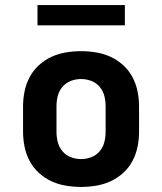

<svg xmlns="http://www.w3.org/2000/svg" viewBox="-20 -730 640 758"><path d="M300 8Q270 8 240 3Q210 -2 183 -14.5Q156 -27 133.5 -47.5Q111 -68 97 -94.5Q83 -121 77 -150.5Q71 -180 71 -210V-310Q71 -340 77 -369.5Q83 -399 97 -425.5Q111 -452 133.5 -472.5Q156 -493 183 -505.5Q210 -518 240 -523Q270 -528 300 -528Q330 -528 360 -523Q390 -518 417 -505.5Q444 -493 466.5 -472.5Q489 -452 503 -425.5Q517 -399 523 -369.5Q529 -340 529 -310V-210Q529 -180 523 -150.5Q517 -121 503 -94.5Q489 -68 466.5 -47.5Q444 -27 417 -14.5Q390 -2 360 3Q330 8 300 8ZM300 -102Q321 -102 340.5 -109.5Q360 -117 373.5 -133Q387 -149 392 -169Q397 -189 397 -210V-310Q397 -331 392 -351Q387 -371 373.5 -387Q360 -403 340.5 -410.5Q321 -418 300 -418Q279 -418 259.5 -410.5Q240 -403 226.5 -387Q213 -371 208 -351Q203 -331 203 -310V-210Q203 -189 208 -169Q213 -149 226.5 -133Q240 -117 259.5 -109.5Q279 -102 300 -102ZM128 -630V-710H473V-630Z"/></svg>

Font: Iosevka Aile Extrabold
Style: Regular
Weight: 800
Designer: Belleve Invis
Foundry: Belleve Invis
Version: Version 27.3.5; ttfautohint (v1.8.4)